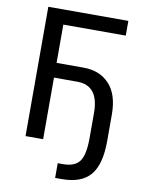

<svg xmlns="http://www.w3.org/2000/svg" viewBox="-99 -797 801 1066"><g transform="rotate(10 301.0 -264.5)"><path d="M287.6 117.2H317.9Q383.3 117.2 410.4 80.6Q437.5 43.9 437.5 -50.8V-192.4Q437.5 -347.2 316.4 -347.2H184.6V0H85.4V-729H536.6V-646H184.6V-430.2H336.4Q428.2 -430.2 482.4 -372.1Q536.6 -314.5 536.6 -200.2V-50.8Q536.6 80.1 486.3 140.1Q436 200.2 324.7 200.2H287.6Z"/></g></svg>

Font: Vazir Code Hack
Style: Code-Hack
Weight: 400
Foundry: DejaVu fonts team - Redesigned by Saber Rastikerdar
Version: Version 1.1.2